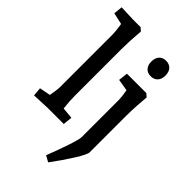

<svg xmlns="http://www.w3.org/2000/svg" viewBox="-293 -853 1182 1182"><g transform="rotate(45 298.0 -262.5)"><path d="M21 -52 93 -66Q103 -122 103 -146V-605Q103 -629 94 -685L18 -702L24 -760L125 -756H193L213 -738Q205 -642 205 -575V-176Q205 -120 212 -67L286 -60L280 0H140Q121 0 26 5ZM415 -21V-117V-343Q415 -368 406 -420L329 -433L336 -494H505L525 -476Q522 -447 519 -397.5Q516 -348 516 -313V10Q516 30 474 97Q432 164 379 235L339 213Q368 139 391.5 69Q415 -1 415 -21ZM389 -653Q389 -684 405 -702.5Q421 -721 450 -721Q479 -721 495.5 -703Q512 -685 512 -653Q512 -622 495.5 -604Q479 -586 450 -586Q421 -586 405 -604.5Q389 -623 389 -653Z"/></g></svg>

Font: Andada Pro SemiBold
Style: Regular
Weight: 600
Designer: Carolina Giovagnoli
Foundry: Huerta Tipografica
Version: Version 3.005